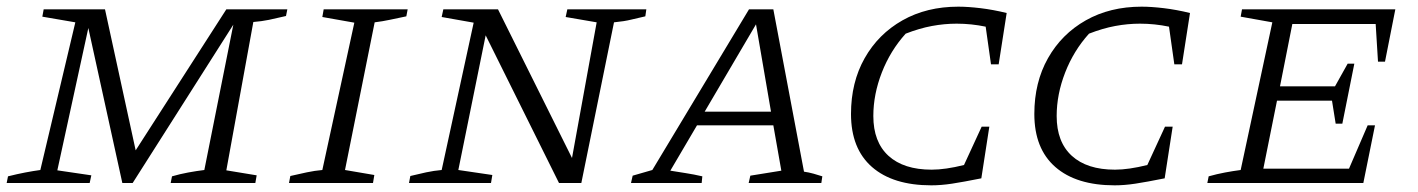

<svg xmlns="http://www.w3.org/2000/svg" viewBox="-20 -549 4254 576"><path d="M0 0 4 -20Q32 -27 55.5 -31.5Q79 -36 101 -39L206 -482L107 -499L111 -521H295L387 -98L659 -521H842L838 -501Q809 -494 787 -489.5Q765 -485 740 -483L659 -38L750 -23L746 0H492L496 -20Q520 -27 544.5 -31.5Q569 -36 593 -39L680 -475L378 0H347L245 -465L152 -38L254 -23L249 0Z M847 0 851 -21Q877 -27 900.5 -32Q924 -37 947 -39L1043 -481L947 -498L951 -521H1203L1199 -500Q1170 -494 1149 -489.5Q1128 -485 1104 -482L1015 -39L1103 -24L1099 0Z M1682 -521H1919L1916 -500Q1893 -495 1873 -490Q1853 -485 1822 -482L1724 0H1657L1437 -443L1355 -39L1457 -24L1453 0H1207L1211 -21Q1235 -27 1258.5 -32Q1282 -37 1305 -39L1401 -481L1305 -498L1310 -521H1474L1696 -75L1770 -482L1677 -498Z M2392 -34Q2406 -32 2420.5 -28Q2435 -24 2447 -20L2444 0H2226L2231 -22L2324 -37L2300 -173H2071L1991 -37Q2015 -33 2038 -29.5Q2061 -26 2087 -20L2085 0H1873L1878 -22L1937 -39L2227 -521H2300ZM2094 -214H2293L2248 -476Z M2774 7Q2659 7 2596 -48Q2533 -103 2533 -207Q2533 -302 2574 -374.5Q2615 -447 2687.5 -488Q2760 -529 2855 -529Q2884 -529 2921.5 -524.5Q2959 -520 3000 -510L2976 -356H2953L2937 -469Q2894 -478 2850 -478Q2813 -478 2775.5 -471Q2738 -464 2697 -448Q2651 -397 2625.5 -331.5Q2600 -266 2600 -201Q2600 -123 2645.5 -81.5Q2691 -40 2775 -40Q2816 -40 2872 -54L2925 -169H2948L2924 -14Q2869 -3 2836 2Q2803 7 2774 7Z M3324 7Q3209 7 3146 -48Q3083 -103 3083 -207Q3083 -302 3124 -374.5Q3165 -447 3237.5 -488Q3310 -529 3405 -529Q3434 -529 3471.5 -524.5Q3509 -520 3550 -510L3526 -356H3503L3487 -469Q3444 -478 3400 -478Q3363 -478 3325.5 -471Q3288 -464 3247 -448Q3201 -397 3175.5 -331.5Q3150 -266 3150 -201Q3150 -123 3195.5 -81.5Q3241 -40 3325 -40Q3366 -40 3422 -54L3475 -169H3498L3474 -14Q3419 -3 3386 2Q3353 7 3324 7Z M3602 0 3606 -20Q3631 -27 3655 -31.5Q3679 -36 3702 -39L3797 -482L3702 -499L3706 -521H4166L4135 -364H4114L4107 -477H3857L3820 -290H3985L4023 -358H4043L4007 -178H3987L3976 -247H3811L3770 -43H4027L4083 -173H4105L4070 0Z"/></svg>

Font: Piazzolla SC Light
Style: Italic
Weight: 300
Italic angle: -11.3°
Designer: Juan Pablo del Peral
Foundry: Huerta Tipografica
Version: Version 1.330